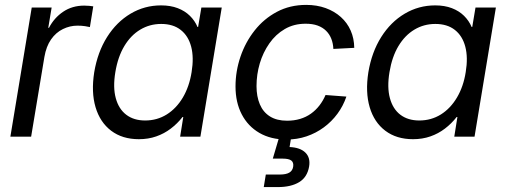

<svg xmlns="http://www.w3.org/2000/svg" viewBox="-20 -553 2049 777"><path d="M22 0 108.4 -522.5H189L175.3 -440.4H178.2Q199.2 -481 235.8 -505.6Q272.5 -530.3 320.8 -530.3Q331.5 -530.3 341.8 -529.3Q352.1 -528.3 357.4 -527.3L343.8 -443.4Q338.4 -444.8 324.7 -447Q311 -449.2 293.5 -449.2Q262.7 -449.2 234.4 -435.3Q206.1 -421.4 186.5 -393.3Q167 -365.2 159.7 -322.8L106 0Z M542 10.3Q475.1 10.3 429.9 -23.9Q384.8 -58.1 366.7 -119.1Q348.6 -180.2 361.3 -260.7Q375 -342.3 413.3 -403.1Q451.7 -463.9 508.3 -497.6Q564.9 -531.2 631.8 -531.2Q669.9 -531.2 699.2 -520Q728.5 -508.8 748.5 -489Q768.6 -469.2 779.3 -443.8H781.7L794.9 -522.5H877.4L791 0H709L721.7 -79.6H718.8Q697.8 -52.7 671.1 -32.5Q644.5 -12.2 612.3 -1Q580.1 10.3 542 10.3ZM567.4 -65.4Q615.7 -65.4 654.8 -89.8Q693.8 -114.3 720 -158.4Q746.1 -202.6 755.4 -261.2Q765.1 -320.3 753.7 -364Q742.2 -407.7 711.4 -431.9Q680.7 -456.1 632.3 -456.1Q585.9 -456.1 547.6 -433.1Q509.3 -410.2 483.2 -366.7Q457 -323.2 446.8 -261.2Q436.5 -199.7 448.5 -155.8Q460.4 -111.8 491 -88.6Q521.5 -65.4 567.4 -65.4Z M1139.2 11.7Q1076.2 11.7 1029.8 -15.1Q983.4 -42 958.3 -90.3Q933.1 -138.7 933.1 -203.1Q933.1 -264.6 953.1 -323.5Q973.1 -382.3 1010.5 -429.7Q1047.9 -477.1 1100.6 -505.1Q1153.3 -533.2 1219.2 -533.2Q1262.2 -533.2 1297.9 -520.3Q1333.5 -507.3 1359.4 -484.1Q1385.3 -460.9 1399.2 -429.2Q1413.1 -397.5 1413.6 -359.4L1329.1 -355Q1328.1 -377.4 1320.8 -396Q1313.5 -414.6 1299.8 -428.2Q1286.1 -441.9 1265.6 -449.5Q1245.1 -457 1216.8 -457Q1169.4 -457 1132.6 -435.5Q1095.7 -414.1 1070.1 -377.4Q1044.4 -340.8 1031.2 -296.1Q1018.1 -251.5 1018.1 -204.6Q1018.1 -162.6 1031.5 -130.9Q1044.9 -99.1 1072.5 -81.8Q1100.1 -64.5 1141.6 -64.5Q1170.4 -64.5 1194.6 -71.8Q1218.8 -79.1 1238.3 -93Q1257.8 -106.9 1272.7 -126.2Q1287.6 -145.5 1297.4 -168.5L1381.8 -162.1Q1369.1 -124.5 1345.7 -92.8Q1322.3 -61 1290.5 -37.6Q1258.8 -14.2 1220.5 -1.2Q1182.1 11.7 1139.2 11.7ZM1047.4 204.1 1055.7 153.3H1112.8Q1137.7 153.3 1150.9 145.5Q1164.1 137.7 1166.5 121.1Q1168.9 104.5 1158.9 96.7Q1148.9 88.9 1123.5 88.9H1084L1117.2 -23.4H1162.6L1158.7 0L1151.9 42Q1194.8 43.9 1215.8 64.5Q1236.8 85 1231 120.6Q1223.6 164.1 1190.7 184.1Q1157.7 204.1 1104.5 204.1Z M1651.4 10.3Q1584.5 10.3 1539.3 -23.9Q1494.1 -58.1 1476.1 -119.1Q1458 -180.2 1470.7 -260.7Q1484.4 -342.3 1522.7 -403.1Q1561 -463.9 1617.7 -497.6Q1674.3 -531.2 1741.2 -531.2Q1779.3 -531.2 1808.6 -520Q1837.9 -508.8 1857.9 -489Q1877.9 -469.2 1888.7 -443.8H1891.1L1904.3 -522.5H1986.8L1900.4 0H1818.4L1831.1 -79.6H1828.1Q1807.1 -52.7 1780.5 -32.5Q1753.9 -12.2 1721.7 -1Q1689.5 10.3 1651.4 10.3ZM1676.8 -65.4Q1725.1 -65.4 1764.2 -89.8Q1803.2 -114.3 1829.3 -158.4Q1855.5 -202.6 1864.7 -261.2Q1874.5 -320.3 1863 -364Q1851.6 -407.7 1820.8 -431.9Q1790 -456.1 1741.7 -456.1Q1695.3 -456.1 1657 -433.1Q1618.7 -410.2 1592.5 -366.7Q1566.4 -323.2 1556.2 -261.2Q1545.9 -199.7 1557.9 -155.8Q1569.8 -111.8 1600.3 -88.6Q1630.9 -65.4 1676.8 -65.4Z"/></svg>

Font: Inter 28pt
Style: Italic
Weight: 400
Italic angle: -9.3988°
Designer: Rasmus Andersson
Foundry: rsms
Version: Version 4.001;git-66647c0bb